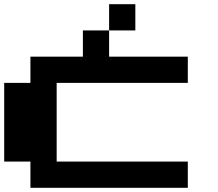

<svg xmlns="http://www.w3.org/2000/svg" viewBox="-20 -1020 1040 915"><path d="M625 -875H500V-1000H625ZM875 -750V-625H250V-250H875V-125H125V-250H0V-625H125V-750H375V-875H500V-750Z"/></svg>

Font: Press Start 2P
Style: Regular
Weight: 400
Designer: CodeMan38
Foundry: CodeMan38
Version: Version 3.000